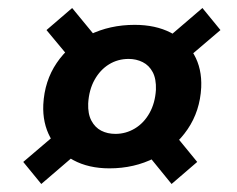

<svg xmlns="http://www.w3.org/2000/svg" viewBox="-20 -538 591 479"><path d="M253 -118Q201 -118 163 -138.5Q125 -159 105.5 -195Q86 -231 88 -277Q91 -336 121.5 -381Q152 -426 203 -451Q254 -476 316 -476Q368 -476 406 -456.5Q444 -437 464 -402Q484 -367 482 -320Q479 -261 448 -215.5Q417 -170 366 -144Q315 -118 253 -118ZM83 -79 38 -134 146 -226 203 -182ZM408 -79 334 -170 400 -222 472 -134ZM268 -204Q294 -204 316.5 -217.5Q339 -231 353 -256Q367 -281 369 -314Q370 -341 361 -358Q352 -375 336 -383Q320 -391 301 -391Q274 -391 252 -377.5Q230 -364 216 -339Q202 -314 200 -280Q199 -254 208 -237Q217 -220 232.5 -212Q248 -204 268 -204ZM170 -374 96 -463 160 -518 239 -422ZM415 -365 373 -422 485 -518 530 -463Z"/></svg>

Font: DM Sans 28pt
Style: Bold Italic
Weight: 700
Italic angle: -10°
Version: Version 4.004;gftools[0.9.30]